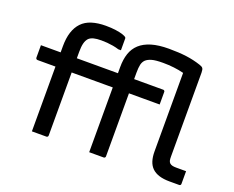

<svg xmlns="http://www.w3.org/2000/svg" viewBox="-120 -974 1441 1181"><g transform="rotate(20 600.0 -383.0)"><path d="M288 -11Q288 -7 285 -3.5Q282 0 277 0Q252 0 229 0Q206 0 182 0Q182 -25 182 -50Q182 -75 182 -100Q182 -165 182 -220.5Q182 -276 182 -328.5Q182 -381 182 -436.5Q182 -492 182 -558Q182 -610 194.5 -649Q207 -688 232 -714.5Q257 -741 296.5 -753.5Q336 -766 388 -766Q424 -766 452.5 -762Q481 -758 499.5 -752Q518 -746 523 -740Q525 -739 525.5 -737Q526 -735 526 -732Q526 -713 526 -694.5Q526 -676 526 -656H509Q490 -662 470 -665.5Q450 -669 431 -670.5Q412 -672 393 -672Q362 -672 343 -667Q324 -662 312 -651Q299 -637 293.5 -615Q288 -593 288 -559Q288 -514 288 -459Q288 -404 288 -345Q288 -286 288 -226Q288 -166 288 -111.5Q288 -57 288 -11ZM933 -656Q902 -664 867.5 -668Q833 -672 797 -672Q748 -672 723.5 -665Q699 -658 685 -645Q672 -632 667.5 -612Q663 -592 663 -559Q663 -514 663 -459Q663 -404 663 -344.5Q663 -285 663 -225.5Q663 -166 663 -111Q663 -56 663 -11Q663 -7 660 -3.5Q657 0 652 0Q628 0 605 0Q582 0 557 0Q557 -25 557 -50Q557 -75 557 -100Q557 -165 557 -220.5Q557 -276 557 -328.5Q557 -381 557 -436.5Q557 -492 557 -557Q557 -608 570 -646.5Q583 -685 612 -711.5Q641 -738 687.5 -752Q734 -766 801 -766Q867 -766 916 -759.5Q965 -753 1010 -738Q1027 -733 1033 -725Q1039 -717 1039 -696Q1039 -652 1039 -598.5Q1039 -545 1039 -486.5Q1039 -428 1039 -368.5Q1039 -309 1039 -252Q1039 -195 1039 -146Q1039 -131 1041 -121.5Q1043 -112 1050 -105Q1057 -99 1067 -96.5Q1077 -94 1093 -94Q1101 -94 1110 -94Q1119 -94 1127 -94Q1135 -94 1141 -94H1157Q1157 -73 1157 -52.5Q1157 -32 1157 -11Q1157 -6 1154 -3Q1151 0 1146 0Q1134 0 1127.5 0Q1121 0 1115.5 0Q1110 0 1103 0Q1096 0 1083 0Q1043 0 1014.5 -9Q986 -18 968 -35.5Q950 -53 941.5 -79.5Q933 -106 933 -142Q933 -184 933 -235.5Q933 -287 933 -343.5Q933 -400 933 -456Q933 -512 933 -563.5Q933 -615 933 -656ZM864 -424H64Q61 -424 58.5 -425.5Q56 -427 54.5 -429.5Q53 -432 53 -435Q53 -458 53 -477Q53 -496 53 -517H853Q857 -517 859 -515.5Q861 -514 862.5 -512Q864 -510 864 -506Q864 -485 864 -466Q864 -447 864 -424Z"/></g></svg>

Font: Recursive Monospace Medium
Style: Regular
Weight: 500
Version: Version 1.047